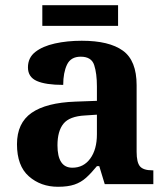

<svg xmlns="http://www.w3.org/2000/svg" viewBox="-20 -705 639 735"><path d="M202 10Q136 10 90.5 -30Q45 -70 45 -153Q45 -234 101 -273Q157 -312 269 -316L351 -319V-374Q351 -424 340.5 -456Q330 -488 289 -488Q251 -488 236.5 -457.5Q222 -427 222 -380Q155 -380 121 -395Q87 -410 87 -447Q87 -484 115 -506Q143 -528 190 -538.5Q237 -549 293 -549Q398 -549 450.5 -511Q503 -473 503 -379V-124Q503 -83 516 -68Q529 -53 563 -53H567V0H381L360 -69H351Q329 -42 309.5 -24.5Q290 -7 265 1.5Q240 10 202 10ZM257 -63Q300 -63 325.5 -98Q351 -133 351 -191V-266L306 -263Q246 -260 223 -231.5Q200 -203 200 -149Q200 -63 257 -63ZM142 -606V-685H432V-606Z"/></svg>

Font: Noto Serif Tamil
Style: Bold Italic
Weight: 700
Italic angle: -12°
Designer: Indian Type Foundry, Tom Grace, and the Monotype Design Team
Foundry: Monotype Imaging Inc.
Version: Version 2.003; ttfautohint (v1.8.4.7-5d5b)